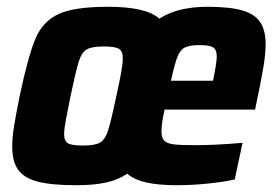

<svg xmlns="http://www.w3.org/2000/svg" viewBox="-20 -538 821 566"><path d="M16 -107Q16 -133 21.5 -166.5Q27 -200 38 -255Q63 -373 84.5 -424Q106 -475 152.5 -496.5Q199 -518 298 -518Q355 -518 392 -509.5Q429 -501 450 -483Q503 -518 592 -518Q658 -518 695 -507Q732 -496 747.5 -472Q763 -448 763 -408Q763 -379 756.5 -340Q750 -301 732 -215H465Q456 -172 456 -151Q456 -132 464 -123.5Q472 -115 492 -112.5Q512 -110 555 -110Q616 -110 695 -117L672 -9Q642 -2 594 3Q546 8 502 8Q447 8 411.5 0Q376 -8 355 -26Q329 -8 293 0Q257 8 205 8Q132 8 91.5 -2.5Q51 -13 33.5 -37.5Q16 -62 16 -107ZM619 -371Q619 -392 608 -398.5Q597 -405 569 -405Q539 -405 525 -398Q511 -391 503 -370.5Q495 -350 484 -300H608Q619 -354 619 -371ZM323 -255Q332 -295 337 -323.5Q342 -352 342 -366Q342 -388 330 -394.5Q318 -401 286 -401Q251 -401 236 -392.5Q221 -384 212.5 -357.5Q204 -331 188 -255Q180 -216 174.5 -186.5Q169 -157 169 -143Q169 -122 180.5 -115.5Q192 -109 225 -109Q261 -109 275.5 -118Q290 -127 298.5 -153Q307 -179 323 -255Z"/></svg>

Font: Saira Semi Condensed
Style: Bold Italic
Weight: 700
Width: 4
Italic angle: -12°
Designer: Hector Gatti with collaboration of the Omnibus-Type team
Foundry: Omnibus-Type
Version: Version 1.001; ttfautohint (v1.8)